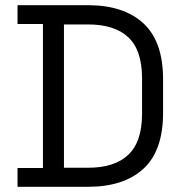

<svg xmlns="http://www.w3.org/2000/svg" viewBox="-20 -720 703 740"><path d="M47.5 0V-72.5H145.5V-627.5H47.5V-700H319Q457 -700 532.8 -630Q608.5 -560 608.5 -414.5V-284.8Q608.5 -139.2 532.8 -69.6Q457 0 319 0ZM226.5 -73.5H319.5Q422 -73.5 474.8 -123.8Q527.5 -174 527.5 -281.5V-417.8Q527.5 -526.2 474.8 -576Q422 -625.8 319.5 -625.8H226.5Z"/></svg>

Font: Space 7353
Style: Regular
Weight: 400
Designer: Christine Claussen + Ruben Lyon  (Space 7353)
Version: Version 1.000;FEAKit 1.0